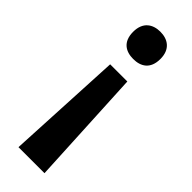

<svg xmlns="http://www.w3.org/2000/svg" viewBox="-245 -572 767 767"><g transform="rotate(45 138.5 -188.5)"><path d="M216 -475C216 -530 181 -552 139 -552C97 -552 62 -530 62 -475C62 -418 97 -398 139 -398C181 -398 216 -418 216 -475ZM89 -318 64 175H211L186 -318Z"/></g></svg>

Font: Noto Sans Georgian SemiBold
Style: Regular
Weight: 600
Designer: Monotype Design Team, Akaki Razmadze
Foundry: Google LLC
Version: Version 2.005